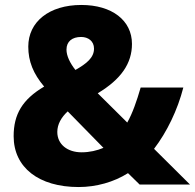

<svg xmlns="http://www.w3.org/2000/svg" viewBox="-20 -744 786 774"><path d="M297 10C368 10 439 -10 496 -46L543 0H746L601 -144C653 -212 696 -301 719 -391H547C531 -336 514 -287 493 -250L374 -368C469 -425 512 -489 512 -567C512 -662 431 -724 308 -724C178 -724 94 -656 94 -556C94 -497 114 -447 158 -395C70 -343 35 -283 35 -195C35 -69 136 10 297 10ZM284 -462C262 -490 248 -519 248 -544C248 -577 271 -595 307 -595C336 -595 359 -578 359 -548C359 -512 330 -488 284 -462ZM309 -130C252 -130 211 -162 211 -212C211 -243 227 -271 253 -295L397 -148C371 -137 341 -130 309 -130Z"/></svg>

Font: Kathrein 85 Heavy
Style: Regular
Weight: 900
Designer: Lazydogs Typefoundry, based on Open Sans by Ascender Corporation
Foundry: Lazydogs Typefoundry
Version: Version 1.003;PS 001.003;hotconv 1.0.88;makeotf.lib2.5.64775